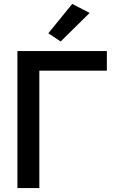

<svg xmlns="http://www.w3.org/2000/svg" viewBox="-20 -961 602 981"><path d="M526 -600V-700H69V0H181V-600ZM349 -941 227 -791 290 -749 438 -895Z"/></svg>

Font: Mint Spirit No2
Style: Bold
Weight: 700
Designer: HARENDAL Hirwen
Foundry: Arkandis Digital Foundry.
Version: Version 1.004;FFEdit